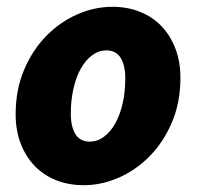

<svg xmlns="http://www.w3.org/2000/svg" viewBox="-20 -532 580 564"><path d="M226 12Q181 12 144 -3Q107 -18 81 -45.5Q55 -73 40.5 -111Q26 -149 26 -196Q26 -269 51 -327.5Q76 -386 116.5 -427Q157 -468 207.5 -490Q258 -512 310 -512Q355 -512 392 -497Q429 -482 455 -454.5Q481 -427 495.5 -388.5Q510 -350 510 -304Q510 -231 485 -172.5Q460 -114 419.5 -73Q379 -32 328.5 -10Q278 12 226 12ZM244 -116Q266 -116 285 -130Q304 -144 318 -168.5Q332 -193 340 -227Q348 -261 348 -302Q348 -340 334.5 -362Q321 -384 292 -384Q270 -384 251 -370Q232 -356 218 -331.5Q204 -307 196 -272.5Q188 -238 188 -198Q188 -160 201.5 -138Q215 -116 244 -116Z"/></svg>

Font: TypoPRO Source Sans Pro
Style: Italic
Weight: 900
Italic angle: -11°
Designer: Paul D. Hunt
Foundry: Adobe Systems Incorporated
Version: Version 1.075;PS 2.000;hotconv 1.0.86;makeotf.lib2.5.63406